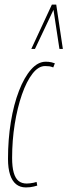

<svg xmlns="http://www.w3.org/2000/svg" viewBox="-20 -810 295 840"><path d="M93 10Q68 10 50.5 -4Q33 -18 24 -46Q15 -74 15 -115Q15 -200 27.5 -276.5Q40 -353 63 -412.5Q86 -472 116 -506Q146 -540 180 -540Q187 -540 192.5 -539.5Q198 -539 205 -537.5Q212 -536 220 -533L213 -515Q203 -519 195.5 -520Q188 -521 177 -521Q148 -521 122 -487.5Q96 -454 76 -396.5Q56 -339 44.5 -267.5Q33 -196 33 -119Q33 -80 40 -55Q47 -30 61 -18.5Q75 -7 97 -7Q104 -7 111.5 -8Q119 -9 127 -10.5Q135 -12 140 -14L143 2Q136 4 128 6Q120 8 111.5 9Q103 10 93 10ZM117 -596 207 -790H226L255 -596H240L214 -767L133 -596Z"/></svg>

Font: Georama ExtraCondensed Thin
Style: Italic
Weight: 100
Width: 2
Italic angle: -9°
Designer: Jean-Baptiste Levee
Foundry: Production Type
Version: Version 1.001